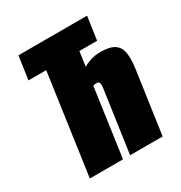

<svg xmlns="http://www.w3.org/2000/svg" viewBox="-144 -694 750 797"><g transform="rotate(-30 231.0 -295.5)"><path d="M58 0 126 -480H41L57 -591H386L370 -480H285L275 -409Q284 -417 308.5 -425Q333 -433 358 -433Q402 -433 424 -418.5Q446 -404 451 -375Q456 -346 450 -302L407 0H251L294 -301Q295 -311 294 -317Q293 -323 290 -326Q287 -329 281 -329Q277 -329 272 -328.5Q267 -328 263 -326L217 0Z"/></g></svg>

Font: Alumni Sans Black
Style: Italic
Weight: 900
Italic angle: -8°
Version: Version 1.016